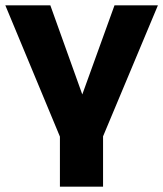

<svg xmlns="http://www.w3.org/2000/svg" viewBox="-25 -521 613 721"><path d="M200 180V-8L-5 -501H164L287 -158H281L405 -501H568L362 -9V180Z"/></svg>

Font: Nunito Sans 8pt ExtraBold
Style: Regular
Weight: 800
Version: Version 3.101;gftools[0.9.27]